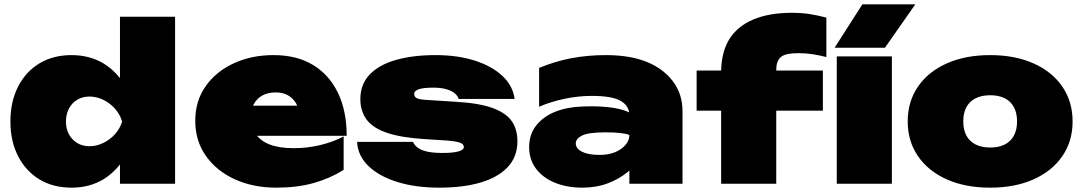

<svg xmlns="http://www.w3.org/2000/svg" viewBox="-20 -847 4989 885"><path d="M787 0H533V-89Q500 -47 456 -20Q392 18 310 18Q225 18 162 -20Q99 -58 63.5 -127Q28 -196 28 -287Q28 -379 63.5 -448Q99 -517 162 -555Q225 -593 310 -593Q391 -593 455 -556Q500 -529 533 -487V-770H787ZM284 -287Q284 -254 297.5 -228.5Q311 -203 335.5 -188Q360 -173 392 -173Q425 -173 456 -188Q487 -203 510 -228.5Q533 -254 543 -287Q533 -320 510 -346Q487 -372 456 -387Q425 -402 392 -402Q360 -402 335.5 -387Q311 -372 297.5 -346Q284 -320 284 -287Z M1254 18Q1147 18 1062.5 -20.5Q978 -59 929 -128.5Q880 -198 880 -290Q880 -381 927.5 -449Q975 -517 1057 -555Q1139 -593 1241 -593Q1348 -593 1423 -547.5Q1498 -502 1538 -418.5Q1578 -335 1578 -221H1165Q1186 -195 1223 -181Q1267 -164 1334 -164Q1396 -164 1455 -178Q1514 -192 1564 -218V-64Q1500 -24 1424.5 -3Q1349 18 1254 18ZM1350 -360Q1347 -366 1344 -372Q1329 -396 1306 -408.5Q1283 -421 1251 -421Q1214 -421 1188.5 -406.5Q1163 -392 1150 -367Q1148 -364 1146 -360Z M2365 -196Q2365 -124 2320 -76.5Q2275 -29 2194.5 -5.5Q2114 18 2006 18Q1895 18 1810.5 -8.5Q1726 -35 1677.5 -82.5Q1629 -130 1626 -193H1884Q1891 -176 1908 -164.5Q1925 -153 1952.5 -147.5Q1980 -142 2020 -142Q2068 -142 2093 -149Q2118 -156 2118 -169Q2118 -184 2097 -190.5Q2076 -197 2029 -200L1935 -206Q1826 -213 1761.5 -235.5Q1697 -258 1669 -297Q1641 -336 1641 -390Q1641 -459 1684.5 -504Q1728 -549 1806 -571Q1884 -593 1988 -593Q2090 -593 2169 -567.5Q2248 -542 2296 -497Q2344 -452 2352 -391H2094Q2089 -407 2074 -418.5Q2059 -430 2035 -436.5Q2011 -443 1977 -443Q1931 -443 1910 -435.5Q1889 -428 1889 -415Q1889 -400 1902 -394Q1915 -388 1953 -386L2079 -378Q2187 -372 2249.5 -349.5Q2312 -327 2338.5 -289Q2365 -251 2365 -196Z M2664 -356Q2683 -357 2700 -357Q2808 -357 2866 -335Q2873 -332 2880 -329Q2874 -363 2841 -382Q2801 -405 2708 -405Q2645 -405 2581.5 -391.5Q2518 -378 2465 -355V-534Q2540 -565 2615 -579Q2690 -593 2772 -593Q2884 -593 2960.5 -562Q3037 -531 3081.5 -472.5Q3126 -414 3126 -333V0H2881V-61Q2875 -56 2869 -51Q2832 -21 2780 -1.5Q2728 18 2664 18Q2594 18 2538.5 -4.5Q2483 -27 2451 -69Q2419 -111 2419 -169Q2419 -227 2451.5 -268.5Q2484 -310 2539.5 -332Q2595 -354 2664 -356ZM2881 -225Q2850 -237 2771.5 -237Q2693 -237 2663.5 -222.5Q2634 -208 2634 -186Q2634 -162 2663 -147.5Q2692 -133 2743 -133Q2804 -133 2842.5 -160.5Q2881 -188 2881 -225Z M3661 -602Q3598 -602 3578 -583Q3558 -564 3558 -525V-522H3773V-337H3558V0H3304V-337H3191V-522H3304Q3306 -608 3342 -667Q3380 -727 3453 -757.5Q3526 -788 3630 -788Q3674 -788 3710 -782.5Q3746 -777 3789 -766V-584Q3758 -592 3726.5 -597Q3695 -602 3661 -602Z M3837 -587H4091V0H3837ZM3955 -827H4199L4059 -627H3827Z M4544 18Q4430 18 4344.5 -20Q4259 -58 4211.5 -127Q4164 -196 4164 -287Q4164 -379 4211.5 -448Q4259 -517 4344.5 -555Q4430 -593 4544 -593Q4658 -593 4743.5 -555Q4829 -517 4876.5 -448Q4924 -379 4924 -287Q4924 -196 4876.5 -127Q4829 -58 4743.5 -20Q4658 18 4544 18ZM4544 -167Q4584 -167 4611.5 -181Q4639 -195 4653.5 -222Q4668 -249 4668 -287Q4668 -326 4653.5 -353Q4639 -380 4611.5 -394Q4584 -408 4544 -408Q4505 -408 4477 -394Q4449 -380 4434.5 -353Q4420 -326 4420 -288Q4420 -249 4434.5 -222Q4449 -195 4477 -181Q4505 -167 4544 -167Z"/></svg>

Font: Bounded
Style: Regular
Weight: 900
Designer: Vlad Churkin
Version: Version 1.0